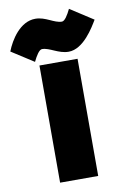

<svg xmlns="http://www.w3.org/2000/svg" viewBox="-171 -849 610 928"><g transform="rotate(-10 134.0 -385.0)"><path d="M234 -550V25H47V-550ZM198 -591C148 -591 110 -626 73 -626C59 -626 43 -600 29 -571L-80 -641C-59 -695 -9 -776 66 -776C117 -776 153 -740 191 -740C205 -740 221 -766 235 -795L348 -722C327 -687 271 -591 198 -591Z"/></g></svg>

Font: Repo Black
Style: Regular
Weight: 900
Designer: Stefan Peev
Foundry: Context Ltd
Version: Version 1.502